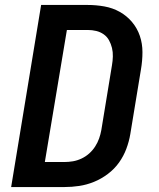

<svg xmlns="http://www.w3.org/2000/svg" viewBox="-20 -755 640 775"><path d="M240 0H25L146 -735H333Q368 -735 401.5 -729Q435 -723 463.5 -707Q492 -691 513 -666Q534 -641 544.5 -610Q555 -579 555 -544.5Q555 -510 549 -475L506 -214Q501 -184 490 -154.5Q479 -125 460.5 -99Q442 -73 415.5 -53Q389 -33 359.5 -21Q330 -9 300 -4.5Q270 0 240 0ZM161 -101H239Q257 -101 274.5 -104Q292 -107 309 -115Q326 -123 340 -135.5Q354 -148 364 -163.5Q374 -179 380 -196Q386 -213 389 -230L432 -492Q435 -509 435.5 -527Q436 -545 432 -561.5Q428 -578 420 -592.5Q412 -607 398.5 -616.5Q385 -626 368.5 -630Q352 -634 334 -634H250Z"/></svg>

Font: Iosevka Extended Oblique
Style: Bold
Weight: 700
Width: 7
Italic angle: -9°
Monospace: yes
Designer: Belleve Invis
Foundry: Belleve Invis
Version: Version 32.5.0; ttfautohint (v1.8.4)